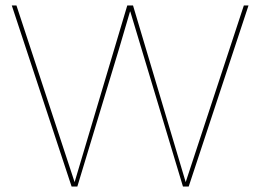

<svg xmlns="http://www.w3.org/2000/svg" viewBox="-20 -680 949 700"><path d="M262 0H241L23 -660H40L252 -16L444 -660H465L657 -16L869 -660H886L668 0H647L455 -638H454L414 -502Z"/></svg>

Font: Work Sans Thin
Style: Regular
Weight: 260
Designer: Wei Huang
Foundry: Wei Huang
Version: Version 1.500